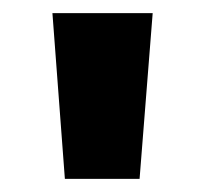

<svg xmlns="http://www.w3.org/2000/svg" viewBox="-20 -736 312 293"><path d="M60 -716 79 -463H193L213 -716Z"/></svg>

Font: Unageo
Style: Bold
Weight: 700
Designer: Richard Sepsi
Foundry: Richard Sepsi
Version: Version 2.000